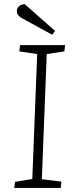

<svg xmlns="http://www.w3.org/2000/svg" viewBox="-20 -925 362 945"><path d="M163 -659 75 -672 79 -703H300L297 -672L210 -659L186 -43L282 -31L279 0H50L54 -30L139 -44ZM251 -773 237 -754 87 -836Q77 -842 70 -850Q63 -858 63 -871Q63 -879 66.5 -885.5Q70 -892 78 -897.5Q86 -903 101 -905Z"/></svg>

Font: Literata 18pt ExtraLight
Style: Italic
Weight: 250
Italic angle: -2°
Designer: Latin by Veronika Burian and Jose Scaglione. Greek by Irene Vlachou. Cyrillic by Vera Evstafieva
Foundry: TypeTogether
Version: Version 3.103;gftools[0.9.29]